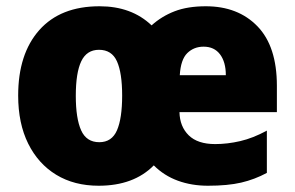

<svg xmlns="http://www.w3.org/2000/svg" viewBox="-20 -583 941 613"><path d="M637 -563Q740 -563 802 -499Q864 -435 864 -309V-225H553Q554 -179 582.5 -151Q611 -123 667 -123Q706 -123 747 -132.5Q788 -142 832 -166V-31Q793 -10 750 0Q707 10 644 10Q592 10 548 -6Q504 -22 471 -55Q407 10 295 10Q217 10 159.5 -25Q102 -60 70 -124.5Q38 -189 38 -278Q38 -411 105.5 -487Q173 -563 298 -563Q400 -563 464 -502Q496 -531 537.5 -547Q579 -563 637 -563ZM630 -434Q599 -434 578 -413.5Q557 -393 554 -343H701Q701 -385 682.5 -409.5Q664 -434 630 -434ZM296 -424Q257 -424 239.5 -387.5Q222 -351 222 -277Q222 -205 239 -167Q256 -129 297 -129Q337 -129 353.5 -167Q370 -205 370 -278Q370 -350 353.5 -387Q337 -424 296 -424Z"/></svg>

Font: Noto Sans Lao Looped SemiCondensed Black
Style: Regular
Weight: 900
Width: 4
Designer: Mark Frömberg, Ben Mitchell
Foundry: The Fontpad Ltd
Version: Version 1.002; ttfautohint (v1.8.4.7-5d5b)